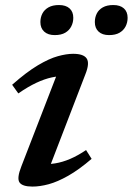

<svg xmlns="http://www.w3.org/2000/svg" viewBox="-20 -712 514 744"><path d="M63 -68 210.5 -449 233.5 -416.5Q208.5 -418 180.5 -412Q152.5 -406 120.5 -391Q88.5 -376 51 -350L27 -383.5Q83 -433 126.8 -459Q170.5 -485 204 -494.2Q237.5 -503.5 263.5 -503.5Q304 -503.5 316 -485.2Q328 -467 311 -424.5L163.5 -41.5L140 -76.5Q166 -74.5 194 -79Q222 -83.5 251.8 -96.2Q281.5 -109 313.5 -130.5L335 -96.5Q286 -54.5 244.5 -31Q203 -7.5 168.8 1.8Q134.5 11 106 11Q66.5 11 55.5 -5.2Q44.5 -21.5 63 -68ZM192 -576Q166 -576 151.2 -589.5Q136.5 -603 136.5 -626.5Q136.5 -644.5 144.2 -659.5Q152 -674.5 168 -683.5Q184 -692.5 208.5 -692.5Q235 -692.5 249.5 -679.5Q264 -666.5 264 -643Q264 -625 256.2 -609.8Q248.5 -594.5 232.8 -585.2Q217 -576 192 -576ZM402.5 -576Q376.5 -576 362 -589.5Q347.5 -603 347.5 -626.5Q347.5 -644.5 355 -659.5Q362.5 -674.5 378.5 -683.5Q394.5 -692.5 419 -692.5Q445.5 -692.5 460 -679.5Q474.5 -666.5 474.5 -643Q474.5 -625 466.8 -609.8Q459 -594.5 443.2 -585.2Q427.5 -576 402.5 -576Z"/></svg>

Font: Newsreader 9pt Medium
Style: Italic
Weight: 500
Italic angle: -17°
Designer: Hugues Gentile
Foundry: Production Type
Version: Version 1.003